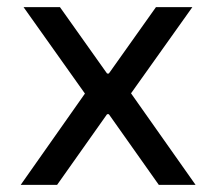

<svg xmlns="http://www.w3.org/2000/svg" viewBox="-20 -518 606 538"><path d="M38 0 235 -280 237 -229 46 -498H148L280 -312H285L417 -498H519L329 -231L332 -278L528 0H425L285 -198H280L140 0Z"/></svg>

Font: Nunito Sans 6pt
Style: Regular
Weight: 400
Version: Version 3.101;gftools[0.9.27]